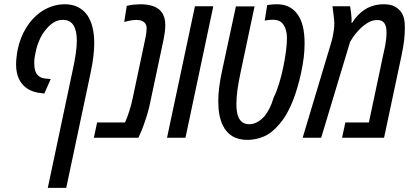

<svg xmlns="http://www.w3.org/2000/svg" viewBox="-20 -660 1978 920"><path d="M209 240.2 327.1 -317.9Q337.4 -364.7 342.8 -401.1Q348.1 -437.5 348.1 -464.8Q348.1 -513.7 331.8 -539.3Q315.4 -564.9 281.7 -564.9Q256.8 -564.9 236.3 -551.8Q215.8 -538.6 199.2 -517.6Q181.6 -496.1 171.1 -473.1Q160.6 -450.2 154.3 -426.3Q149.9 -408.7 147 -391.6Q144 -374.5 144 -358.9Q144 -336.9 148.9 -320.6Q153.8 -304.2 167 -294.4Q174.8 -288.1 186.5 -285.4Q198.2 -282.7 213.4 -282.2L223.1 -281.2L192.4 -211.9L180.2 -213.4Q143.6 -216.3 115.7 -232.4Q87.9 -248.5 72.5 -278.3Q57.1 -308.1 57.1 -351.1Q57.1 -366.2 59.1 -384.8Q61 -403.3 64.9 -423.3Q77.1 -480.5 104.5 -525.4Q131.8 -570.3 169.9 -598.6Q196.3 -618.2 227.1 -628.9Q257.8 -639.6 290 -639.6Q326.7 -639.6 353.3 -626.2Q379.9 -612.8 397.9 -587.9Q415 -563 423.3 -529.1Q431.6 -495.1 431.6 -453.1Q431.6 -394 414.6 -313L297.4 240.2Z M429.7 0 445.3 -73.2H579.1Q590.3 -98.1 600.1 -129.4Q609.9 -160.6 616.2 -191.4L676.8 -477.5Q679.7 -490.7 681.2 -503.4Q682.6 -516.1 682.6 -524.4Q682.6 -533.7 679.7 -541Q676.8 -548.3 670.9 -553.2Q665 -558.6 655.8 -561.5Q646.5 -564.5 633.8 -564.5Q623 -564.5 608.9 -562.3Q594.7 -560.1 575.2 -554.7L587.4 -631.8Q604 -636.2 622.3 -637.9Q640.6 -639.6 652.3 -639.6Q686 -639.6 711.7 -631.3Q737.3 -623 752.9 -604Q762.2 -592.3 767.1 -576.4Q772 -560.5 772 -539.1Q772 -524.4 769.8 -506.8Q767.6 -489.3 764.2 -472.7L699.2 -166.5Q694.3 -141.6 685.8 -113.3Q677.2 -85 668.2 -60.1Q659.2 -35.2 652.3 -20.5L643.1 0Z M780.3 0 914.1 -629.9H1002L868.7 0Z M1166 10.3Q1122.1 10.3 1092.8 -7.8Q1063.5 -25.9 1047.9 -59.1Q1036.6 -81.5 1031.2 -110.8Q1025.9 -140.1 1025.9 -174.8Q1025.9 -207 1030.3 -241.9Q1034.7 -276.9 1043.5 -317.9L1110.4 -629.4H1199.7L1132.8 -313Q1122.6 -264.6 1117.7 -229.2Q1112.8 -193.8 1112.8 -162.1Q1112.8 -144 1115 -126.5Q1117.2 -108.9 1124 -95.2Q1130.9 -81.5 1143.1 -73.2Q1155.3 -64.9 1175.3 -64.9Q1193.4 -64.9 1212.2 -74.7Q1231 -84.5 1249.5 -105.5Q1260.7 -120.6 1271.2 -140.6Q1281.7 -160.6 1291.5 -192.9Q1305.2 -220.7 1316.9 -258.5Q1328.6 -296.4 1337.2 -337.4Q1345.7 -378.4 1350.3 -414.8Q1355 -451.2 1355 -475.6Q1355 -503.9 1347.2 -524.2Q1339.4 -544.4 1326.7 -554.2Q1318.4 -560.5 1307.9 -563Q1297.4 -565.4 1287.1 -565.4Q1278.8 -565.4 1269.3 -564.5Q1259.8 -563.5 1248.5 -561.5L1260.3 -635.7Q1272.5 -637.7 1284.7 -638.7Q1296.9 -639.6 1306.6 -639.6Q1337.9 -639.6 1361.6 -628.7Q1385.3 -617.7 1402.8 -595.2Q1421.9 -570.8 1430.7 -535.2Q1439.5 -499.5 1439.5 -451.7Q1439.5 -416.5 1435.1 -382.1Q1430.7 -347.7 1422.4 -309.1Q1415.5 -276.9 1406.2 -244.9Q1397 -212.9 1385.7 -183.3Q1374.5 -153.8 1361.8 -129.9Q1345.2 -96.7 1322.5 -69.6Q1299.8 -42.5 1278.8 -26.4Q1260.7 -12.7 1241 -4.6Q1221.2 3.4 1201.9 6.8Q1182.6 10.3 1166 10.3Z M1430.2 0 1565.9 -452.1Q1570.3 -465.8 1574 -482.9Q1577.6 -500 1579.8 -516.8Q1582 -533.7 1582 -546.9Q1582 -555.2 1581.1 -565.4Q1580.1 -575.7 1578.1 -590.8Q1576.2 -606 1573.2 -629.9H1657.7Q1660.2 -614.7 1662.1 -599.6Q1664.1 -584.5 1664.6 -571.3Q1664.6 -565.4 1664.6 -560.8Q1664.6 -556.2 1664.1 -550.8H1667.5Q1692.9 -592.8 1731.2 -616.2Q1769.5 -639.6 1819.8 -639.6Q1852.5 -639.6 1873 -627.9Q1893.6 -616.2 1904.8 -598.1Q1910.6 -588.9 1913.8 -578.4Q1917 -567.9 1918.5 -555.2Q1919.9 -542.5 1919.9 -525.4Q1919.9 -496.6 1916.3 -465.8Q1912.6 -435.1 1904.3 -395.5L1820.3 0H1619.1L1634.8 -73.2H1747.6L1816.9 -400.4Q1822.3 -422.4 1825.4 -439.5Q1828.6 -456.5 1830.3 -472.7Q1832 -488.8 1832 -507.8Q1832 -524.9 1827.6 -537.4Q1823.2 -549.8 1813.7 -556.9Q1804.2 -564 1788.1 -564Q1765.1 -564 1744.6 -552.2Q1724.1 -540.5 1706.1 -522.9Q1693.8 -510.3 1682.4 -496.3Q1670.9 -482.4 1664.6 -470.7L1657.7 -460L1519 0Z"/></svg>

Font: Open Sans Condensed Medium
Style: Italic
Weight: 500
Width: 3
Italic angle: -12°
Designer: Monotype Design Team
Foundry: Monotype Imaging Inc.
Version: Version 3.000